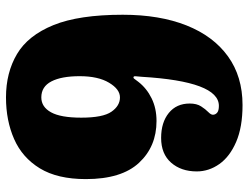

<svg xmlns="http://www.w3.org/2000/svg" viewBox="-112 -688 810 625"><g transform="rotate(-90 292.5 -375.0)"><path d="M232 -86.5Q232 -78.5 238.5 -72.8Q245 -67 261 -67Q340.5 -67 355.5 -318Q356.5 -331 357.2 -337Q358 -343 355.5 -344.5Q352 -346.5 348.8 -342Q345.5 -337.5 339 -329Q318 -302 285.5 -286Q253 -270 211.5 -270Q128.5 -270 75.5 -327Q22.5 -384 22.5 -500Q22.5 -592.5 57.5 -649.8Q92.5 -707 152.8 -733.5Q213 -760 288.5 -760Q369 -760 429.5 -724.2Q490 -688.5 523.8 -605.5Q557.5 -522.5 557.5 -380Q557.5 -260 522.8 -172.5Q488 -85 422.2 -37.5Q356.5 10 263.5 10Q191.5 10 143.5 -10.8Q95.5 -31.5 71.5 -65.5Q47.5 -99.5 47.5 -139Q47.5 -190 76 -222.5Q104.5 -255 156.5 -255Q207 -255 237.8 -230Q268.5 -205 268.5 -162Q268.5 -139 259.2 -124.8Q250 -110.5 241 -101.8Q232 -93 232 -86.5ZM222.5 -515Q222.5 -444.5 241.8 -416.8Q261 -389 288.5 -389Q315 -389 336.2 -424.5Q357.5 -460 357.5 -520Q357.5 -579.5 340.5 -612.2Q323.5 -645 288.5 -645Q257.5 -645 240 -613.5Q222.5 -582 222.5 -515Z"/></g></svg>

Font: Besley* Narrow Fatface
Style: Regular
Weight: 900
Width: 4
Designer: Owen Earl
Foundry: indestructible type*
Version: Version 3.000; ttfautohint (v1.8.3)